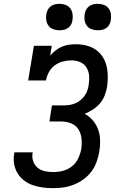

<svg xmlns="http://www.w3.org/2000/svg" viewBox="-20 -974 640 1002"><path d="M258 8Q230 8 203.5 4.5Q177 1 152 -7.5Q127 -16 106.5 -31.5Q86 -47 72.5 -68.5Q59 -90 54 -117Q49 -144 54 -171Q54 -173 54.5 -175Q55 -177 55 -179H151Q151 -178 150.5 -177Q150 -176 150 -174Q146 -153 153.5 -132Q161 -111 177 -98Q193 -85 214.5 -80.5Q236 -76 258 -76Q283 -76 308.5 -82.5Q334 -89 355 -105.5Q376 -122 387.5 -146Q399 -170 404 -195Q408 -222 405.5 -249.5Q403 -277 389.5 -298.5Q376 -320 351.5 -330Q327 -340 300 -340H238L251 -424H314Q329 -424 344 -426.5Q359 -429 373.5 -435Q388 -441 400.5 -451.5Q413 -462 422 -475Q431 -488 436 -502.5Q441 -517 443 -532Q447 -556 445 -579.5Q443 -603 431 -622Q419 -641 398 -650Q377 -659 353 -659Q330 -659 307.5 -653Q285 -647 266 -633Q247 -619 235.5 -598Q224 -577 220 -554H127L157 -735H250L242 -684Q255 -699 270.5 -711Q286 -723 303.5 -730.5Q321 -738 339.5 -740.5Q358 -743 376 -743Q404 -743 430.5 -736.5Q457 -730 478.5 -715.5Q500 -701 514.5 -679Q529 -657 535.5 -631.5Q542 -606 542.5 -578Q543 -550 539 -522Q535 -499 526.5 -476.5Q518 -454 502 -435Q486 -416 465 -402.5Q444 -389 422 -380Q446 -367 464.5 -345.5Q483 -324 492.5 -297Q502 -270 502.5 -240.5Q503 -211 498 -181Q493 -154 483.5 -127.5Q474 -101 456.5 -78Q439 -55 415.5 -38Q392 -21 365.5 -10.5Q339 0 312 4Q285 8 258 8ZM490 -816Q474 -816 458.5 -821.5Q443 -827 433.5 -839.5Q424 -852 421.5 -868.5Q419 -885 422 -902Q424 -913 430 -924Q436 -935 446 -942Q456 -949 467.5 -951.5Q479 -954 490 -954Q507 -954 522 -948.5Q537 -943 546.5 -930.5Q556 -918 558.5 -901.5Q561 -885 558 -868Q557 -857 551 -846Q545 -835 535 -828Q525 -821 513.5 -818.5Q502 -816 490 -816ZM290 -816Q274 -816 258.5 -821.5Q243 -827 233.5 -839.5Q224 -852 221.5 -868.5Q219 -885 222 -902Q224 -913 230 -924Q236 -935 246 -942Q256 -949 267.5 -951.5Q279 -954 290 -954Q307 -954 322 -948.5Q337 -943 346.5 -930.5Q356 -918 358.5 -901.5Q361 -885 358 -868Q357 -857 351 -846Q345 -835 335 -828Q325 -821 313.5 -818.5Q302 -816 290 -816Z"/></svg>

Font: Iosevka Curly Slab MdEx
Style: Italic
Weight: 500
Width: 7
Italic angle: -9°
Monospace: yes
Designer: Belleve Invis
Foundry: Belleve Invis
Version: Version 11.0.0; ttfautohint (v1.8.3)